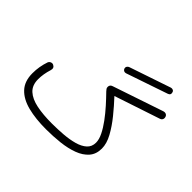

<svg xmlns="http://www.w3.org/2000/svg" viewBox="-166 -999 1263 1263"><g transform="rotate(45 465.0 -368.0)"><path d="M470.2 -627.9Q467.3 -637.7 472.4 -646Q477.5 -654.3 486.3 -657.2L775.9 -755.4Q784.7 -757.8 793.2 -754.2Q801.8 -750.5 804.2 -740.7Q811 -719.7 789.6 -712.4L499.5 -613.3Q490.2 -610.4 481.9 -614.3Q473.6 -618.2 470.2 -627.9ZM64 -178.2Q64 -240.7 84.5 -299.8Q89.8 -311 100.6 -314.9Q111.3 -318.8 121.1 -314Q143.1 -303.2 134.8 -277.3Q118.2 -224.6 118.2 -176.8Q118.2 -121.1 151.6 -90.3Q185.1 -59.6 245.6 -47.1Q306.2 -34.7 386.7 -34.7Q440.9 -34.7 493.4 -38.8Q545.9 -43 588.9 -54.9Q631.8 -66.9 657.5 -90.1Q683.1 -113.3 683.1 -151.4Q683.1 -180.7 665.3 -216.8Q647.5 -252.9 618.9 -291.7Q590.3 -330.6 556.9 -367.9Q523.4 -405.3 492.2 -437Q485.4 -444.3 481.4 -450.2Q477.5 -456.1 477.5 -464.8Q477.5 -484.9 497.6 -491.2L849.1 -609.9Q862.8 -614.3 873 -609.4Q883.3 -604.5 886.2 -592.8Q889.6 -581.1 884.5 -571.8Q879.4 -562.5 868.2 -559.1L551.3 -453.6Q595.2 -406.7 638.2 -353.8Q681.2 -300.8 709.5 -248.8Q737.8 -196.8 737.8 -150.9Q737.8 -98.6 708.5 -65.2Q679.2 -31.7 629.4 -13.2Q579.6 5.4 516.8 12.5Q454.1 19.5 387.2 19.5Q291 19.5 218 1Q145 -17.6 104.5 -60.8Q64 -104 64 -178.2Z"/></g></svg>

Font: Mikhak-FD Light
Style: Regular
Weight: 300
Designer: Amin Abedi
Version: Version 3.2